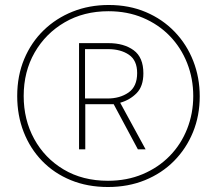

<svg xmlns="http://www.w3.org/2000/svg" viewBox="-20 -742 871 770"><path d="M413 8Q331 8 264 -19.5Q197 -47 149 -96.5Q101 -146 75 -212.5Q49 -279 49 -357Q49 -438 77 -505Q105 -572 155 -620.5Q205 -669 271.5 -695.5Q338 -722 416 -722Q498 -722 565 -693.5Q632 -665 680.5 -614.5Q729 -564 755 -497.5Q781 -431 781 -356Q781 -278 754 -212Q727 -146 678 -96.5Q629 -47 561.5 -19.5Q494 8 413 8ZM413 -17Q489 -17 552 -43.5Q615 -70 660.5 -116.5Q706 -163 730.5 -225Q755 -287 755 -357Q755 -427 730.5 -489Q706 -551 661 -597.5Q616 -644 553.5 -670.5Q491 -697 415 -697Q316 -697 239.5 -652.5Q163 -608 119 -531.5Q75 -455 75 -357Q75 -262 117 -185Q159 -108 235 -62.5Q311 -17 413 -17ZM297 -143V-569H415Q477 -569 516 -540.5Q555 -512 555 -448Q555 -396 528 -368.5Q501 -341 462 -330L564 -143H533L436 -324H322V-143ZM411 -347Q461 -347 495.5 -371Q530 -395 530 -449Q530 -500 497 -522.5Q464 -545 413 -545H321V-347Z"/></svg>

Font: Noto Sans Georgian Condensed Thin
Style: Regular
Weight: 100
Width: 3
Designer: Monotype Design Team, Akaki Razmadze
Foundry: Google LLC
Version: Version 2.005; ttfautohint (v1.8.4.7-5d5b)